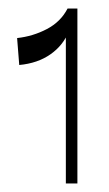

<svg xmlns="http://www.w3.org/2000/svg" viewBox="-20 -894 254 449"><path d="M134 -465V-843L141 -821Q128 -788 98 -767Q68 -746 25 -742L20 -805Q57 -809 89.5 -826Q122 -843 138 -874H161V-465Z"/></svg>

Font: Savate ExtraLight
Style: Regular
Weight: 200
Designer: Max Esnée
Foundry: Plomb Type
Version: Version 2.000